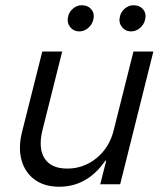

<svg xmlns="http://www.w3.org/2000/svg" viewBox="-20 -694 615 723"><path d="M202.5 9.2Q147.5 9.2 110.8 -17.5Q74.2 -44.2 61.2 -90.4Q48.3 -136.7 62.5 -195L139.2 -500H214.2L140 -204.2Q123.3 -135.8 147.9 -97.5Q172.5 -59.2 233.3 -59.2Q295.8 -59.2 344.2 -99.2Q392.5 -139.2 408.3 -204.2L482.5 -500H557.5L432.5 0H357.5L380 -89.2H376.7Q309.2 9.2 202.5 9.2ZM474.2 -575.8Q451.7 -575.8 438.8 -592.9Q425.8 -610 431.7 -632.5Q435.8 -650 450.4 -662.1Q465 -674.2 482.5 -674.2Q506.7 -674.2 519.6 -657.9Q532.5 -641.7 525.8 -617.5Q520.8 -600 506.2 -587.9Q491.7 -575.8 474.2 -575.8ZM279.2 -575.8Q256.7 -575.8 243.8 -592.9Q230.8 -610 236.7 -632.5Q240.8 -650 255.4 -662.1Q270 -674.2 287.5 -674.2Q311.7 -674.2 324.6 -657.9Q337.5 -641.7 330.8 -617.5Q325.8 -600 311.2 -587.9Q296.7 -575.8 279.2 -575.8Z"/></svg>

Font: Funnel Sans Light
Style: Italic
Weight: 300
Italic angle: -14.036°
Designer: NORD ID, Kristian Moeller
Foundry: Dicotype
Version: Version 1.000